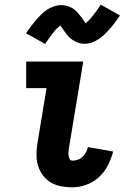

<svg xmlns="http://www.w3.org/2000/svg" viewBox="-20 -793 540 821"><path d="M290 8Q265 8 241 3.5Q217 -1 197.5 -12.5Q178 -24 164 -42.5Q150 -61 143 -83.5Q136 -106 136 -130.5Q136 -155 140 -180L179 -416H92V-530H336L275 -161Q275 -161 275 -161Q275 -161 275 -161Q274 -153 273 -145Q272 -137 273 -129Q274 -121 277.5 -113.5Q281 -106 290 -106Q301 -106 312.5 -110Q324 -114 333 -122.5Q342 -131 347.5 -141.5Q353 -152 356 -164L464 -145Q456 -115 441.5 -86.5Q427 -58 403.5 -36Q380 -14 349.5 -3Q319 8 290 8ZM173 -605 91 -651Q103 -668 114 -682.5Q125 -697 135.5 -709Q146 -721 156.5 -731.5Q167 -742 180.5 -751Q194 -760 210 -765.5Q226 -771 241 -771Q251 -771 259 -769.5Q267 -768 276 -764.5Q285 -761 291.5 -757Q298 -753 305 -746Q312 -739 317.5 -732.5Q323 -726 327.5 -720Q332 -714 337 -706.5Q342 -699 346 -693Q361 -706 376 -724.5Q391 -743 411 -773L493 -727Q481 -709 470 -694.5Q459 -680 448.5 -668.5Q438 -657 427.5 -646.5Q417 -636 403 -626.5Q389 -617 373.5 -611.5Q358 -606 342 -606Q333 -606 324.5 -607.5Q316 -609 307.5 -613Q299 -617 292.5 -621Q286 -625 278.5 -631.5Q271 -638 266 -645Q261 -652 256.5 -658Q252 -664 246.5 -672Q241 -680 238 -684Q222 -672 207.5 -653.5Q193 -635 173 -605Z"/></svg>

Font: Iosevka Slab Heavy
Style: Italic
Weight: 900
Italic angle: -9°
Monospace: yes
Designer: Belleve Invis
Foundry: Belleve Invis
Version: Version 11.1.0; ttfautohint (v1.8.3)